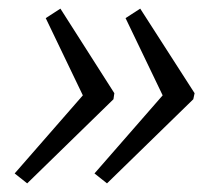

<svg xmlns="http://www.w3.org/2000/svg" viewBox="-20 -466 479 445"><path d="M305 -446 431 -250 428 -236 228 -41 199 -64 357 -245 271 -424ZM120 -446 245 -250 243 -236 43 -41 14 -64 172 -245 86 -424Z"/></svg>

Font: Piazzolla Thin
Style: Italic
Weight: 400
Italic angle: -11.3°
Version: Version 2.005